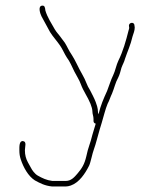

<svg xmlns="http://www.w3.org/2000/svg" viewBox="-20 -537 556 694"><path d="M50 6C50 18.8 51.5 28.4 55 39C64.7 68.2 81.9 99.6 106 115C125 125.4 142 134.4 168 137H218C223.3 137 229.3 135.8 236 133.5C266.6 122.8 288.1 89.7 302 62C307.6 50.8 314 16.4 319 4C327.2 -18.6 333.1 -45 340.5 -69.5L347.5 -92.5C354 -113.9 361.1 -143.6 369 -162C374.9 -172.3 379 -186.9 385 -199C393.2 -218.7 397.4 -239.3 407 -256C412.8 -267.5 415.3 -278.4 419 -292C423.9 -305.5 428.9 -312.4 432 -325C440.6 -350.7 452.3 -374.9 459 -405C462.5 -416.6 467 -425.7 467 -438L466 -445C466 -458.7 446 -456.9 446 -444L447 -437C447 -434.3 446.3 -431.3 445 -428C435.2 -388.8 424.5 -351.1 408 -318C400.7 -303.5 396.5 -280 389 -265C380.3 -247.6 374.8 -227.4 367 -208C354 -179.4 344.5 -158 336 -124C334.7 -127.3 334 -130.7 334 -134C334 -139.3 333 -145.7 331 -153L326 -168C320.3 -183.1 313 -196 306 -210L298 -224C296 -228 293.7 -233.3 291 -240C285.3 -255.6 274.5 -272.1 267 -287L257 -307C251.3 -318.4 245.4 -329.9 238 -341C230 -351.7 221.1 -372.4 214 -383L202 -399C195.1 -409.4 184.2 -420.1 178 -431C166.7 -450.7 150.7 -475.6 144 -499C142.9 -509.2 142 -518.2 131.5 -516.5C116.3 -514.1 125.3 -487.4 130 -478C137.9 -464.2 153.4 -434.3 161 -421C171.8 -403.7 186.5 -388.2 198 -371C205 -361.2 214.2 -340.2 221 -330C233.5 -313.4 239.3 -297.3 249 -278C255.7 -264.6 267.4 -246.8 272 -233C281.5 -207 297 -186.9 307 -162L312 -147C313.3 -141.7 314 -137.3 314 -134C314 -124 318 -117.7 318 -107V-100C318 -94.7 320.7 -91.3 326 -90C322.1 -76.4 318.2 -63.6 314 -50C307 -19.7 298.3 -3.7 292 28C285.1 57.5 276 71.6 259.5 91C249.3 102.9 237.2 117 218 117H169C148 114.4 132.6 106.7 117 98C105.7 91.7 96.5 79 91 68L81 50C74.1 37.5 70 23.7 70 6C70 -6.6 77.6 -25.5 63 -27C49 -28.4 50 -6.7 50 6Z"/></svg>

Font: HoneyBee
Style: UltLit
Weight: 100
Foundry: Cannot Into Space Fonts
Version: Version 0.89